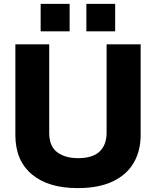

<svg xmlns="http://www.w3.org/2000/svg" viewBox="-20 -957 802 987"><path d="M59 -263V-729H233V-274Q233 -205 274 -174.5Q315 -144 381 -144Q457 -144 492.5 -178.5Q528 -213 528 -274V-729H703V-263Q703 -181 667 -119.5Q631 -58 559 -24Q487 10 379 10Q228 10 143.5 -61Q59 -132 59 -263ZM189 -796V-937H338V-796ZM424 -796V-937H572V-796Z"/></svg>

Font: BDO Grotesk ExtraBold
Style: Regular
Weight: 800
Designer: Deni Anggara
Foundry: Lokal Container
Version: Version 2.000